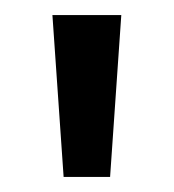

<svg xmlns="http://www.w3.org/2000/svg" viewBox="-20 -718 228 252"><path d="M139.2 -698.2 124.5 -485.8H63.5L48.8 -698.2Z"/></svg>

Font: Sansation
Style: Regular
Weight: 400
Designer: Bernd Montag
Version: Version 1.301